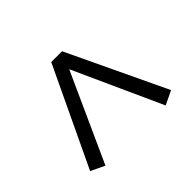

<svg xmlns="http://www.w3.org/2000/svg" viewBox="-125 -782 929 929"><g transform="rotate(45 340.0 -317.0)"><path d="M610 -523 156 -317 610 -111 576 -40 70 -280V-354L576 -594Z"/></g></svg>

Font: Fresca
Style: Regular
Weight: 400
Designer: Iván Moreno
Foundry: Fontstage
Version: Version 1.001